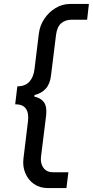

<svg xmlns="http://www.w3.org/2000/svg" viewBox="-20 -795 471 974"><path d="M222 159Q182 159 152.5 138.5Q123 118 108.5 83.5Q94 49 99 9L122 -180Q127 -221 111.5 -243.5Q96 -266 57 -266L68 -357Q107 -357 128.5 -380Q150 -403 155 -444L177 -624Q182 -665 204.5 -699Q227 -733 261.5 -754Q296 -775 336 -775H431L422 -695H344Q312 -695 290.5 -677Q269 -659 264 -616L239 -414Q234 -369 212 -345Q190 -321 155 -313L154 -305Q188 -298 203.5 -275.5Q219 -253 214 -209L188 0Q184 34 200.5 56.5Q217 79 249 79H327L317 159Z"/></svg>

Font: Inclusive Sans
Style: Italic
Weight: 400
Italic angle: -7°
Designer: Olivia King
Foundry: Olivia King
Version: Version 2.004